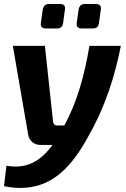

<svg xmlns="http://www.w3.org/2000/svg" viewBox="-26 -723 627 958"><path d="M577 -494Q566 -439 552 -384.5Q538 -330 519 -274.5Q500 -219 475 -162Q450 -105 416 -45Q385 13 351.5 58.5Q318 104 280 137.5Q242 171 198.5 190Q155 209 104 213.5Q53 218 -6 206L6 104Q41 110 72.5 107Q104 104 133 91Q162 78 189 53.5Q216 29 242.5 -8.5Q269 -46 295 -97Q319 -141 338 -187.5Q357 -234 372 -283.5Q387 -333 399 -385.5Q411 -438 420 -494ZM198 -494 239 -114Q242 -97 259 -97H317L277 0H175Q152 0 135.5 -14Q119 -28 115 -49L38 -494ZM272 -703Q289 -703 294.5 -696Q300 -689 298 -675L289 -609Q287 -595 280 -588Q273 -581 258 -581H203Q174 -581 178 -609L187 -674Q190 -689 197.5 -696Q205 -703 221 -703ZM451 -703Q467 -703 473 -696Q479 -689 477 -675L468 -610Q466 -595 459 -588Q452 -581 437 -581H382Q353 -581 357 -609L366 -674Q369 -690 376.5 -696.5Q384 -703 398 -703Z"/></svg>

Font: Exo 2
Style: Bold Italic
Weight: 700
Italic angle: -8°
Designer: Natanael Gama
Foundry: Natanael Gama
Version: Version 2.010